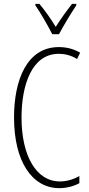

<svg xmlns="http://www.w3.org/2000/svg" viewBox="-20 -969 461 999"><path d="M252 -791H287C312 -838 348 -898 377 -941V-949H355C321 -905 297 -872 270 -829C245 -871 211 -918 185 -949H164V-941C188 -907 227 -840 252 -791ZM286 -689C315 -689 349 -682 381 -662L397 -695C362 -715 326 -724 286 -724C119 -724 53 -551 53 -358C53 -130 146 10 289 10C328 10 366 -1 393 -16V-53C370 -40 335 -25 291 -25C169 -25 92 -158 92 -357C92 -526 145 -689 286 -689Z"/></svg>

Font: Noto Sans Myanmar ExtraCondensed ExtraLight
Style: Regular
Weight: 200
Width: 2
Designer: Monotype Design Team
Foundry: Monotype Imaging Inc.
Version: Version 2.107